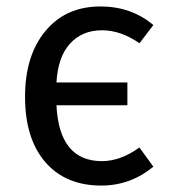

<svg xmlns="http://www.w3.org/2000/svg" viewBox="-20 -559 522 591"><path d="M293.9 -63Q350.6 -63 409.2 -105L452.1 -45.9Q381.3 12.2 292 12.2Q181.6 12.2 119.4 -60.1Q57.1 -132.3 57.1 -261.2Q57.1 -388.2 119.9 -463.6Q182.6 -539.1 289.1 -539.1Q384.3 -539.1 452.1 -481.9L409.2 -425.8Q352.1 -465.8 293.9 -465.8Q232.9 -465.8 195.6 -424.8Q158.2 -383.8 153.8 -305.2H372.1V-234.9H153.8Q162.1 -63 293.9 -63Z"/></svg>

Font: FiraGO
Style: Regular
Weight: 400
Designer: bBox Type
Foundry: bBox Type GmbH
Version: Version 1.001;PS 001.001;hotconv 1.0.88;makeotf.lib2.5.64775